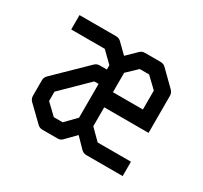

<svg xmlns="http://www.w3.org/2000/svg" viewBox="-98 -609 735 694"><g transform="rotate(30 270.0 -262.0)"><path d="M238 -294H220L114 -190V-151L158 -109H195L238 -153ZM238 -354V-372L194 -415H54V-475H206Q219 -475 227 -467L267 -428L307 -467Q315 -475 328 -475H392Q405 -475 413 -467L474 -407Q483 -398 483 -385V-231H298V-152L341 -109H480V-49H328Q316 -49 307 -58L268 -98L229 -58Q221 -49 208 -49H146Q133 -49 125 -57L63 -117Q54 -126 54 -139V-203Q54 -215 63 -224L187 -345Q196 -354 208 -354ZM298 -294H423V-373L379 -415H340L298 -375Z"/></g></svg>

Font: 3270 Nerd Font
Style: Regular
Weight: 400
Monospace: yes
Version: Version 3.0.1;Nerd Fonts 3.3.0